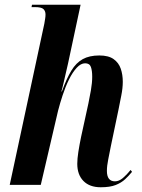

<svg xmlns="http://www.w3.org/2000/svg" viewBox="-20 -780 597 810"><path d="M405 10Q358 10 332 -16.5Q306 -43 306 -89Q306 -110 310.5 -139Q315 -168 322 -202L353 -344Q358 -367 363.5 -399Q369 -431 369 -456Q369 -482 363.5 -497.5Q358 -513 339 -513Q321 -513 303.5 -494Q286 -475 271 -444.5Q256 -414 244.5 -379Q233 -344 225 -313L152 0H21L167 -680Q169 -693 170.5 -701.5Q172 -710 172 -719Q172 -733 163.5 -741.5Q155 -750 127 -750H113L115 -760H320L267 -512Q265 -503 259.5 -479.5Q254 -456 248.5 -431.5Q243 -407 239 -394H241Q261 -449 281 -482Q301 -515 329 -530.5Q357 -546 399 -546Q438 -546 459.5 -530.5Q481 -515 489.5 -490Q498 -465 498 -435Q498 -408 491.5 -376Q485 -344 480 -318L448 -165Q442 -134 436.5 -107Q431 -80 431 -59Q431 -15 465 -15Q482 -15 498.5 -29Q515 -43 531 -63L537 -55Q524 -39 508 -24Q492 -9 468 0.5Q444 10 405 10Z"/></svg>

Font: Noto Serif Display ExtraCondensed
Style: Bold Italic
Weight: 700
Width: 2
Italic angle: -12°
Designer: Monotype Design Team
Foundry: Monotype Imaging Inc.
Version: Version 2.009